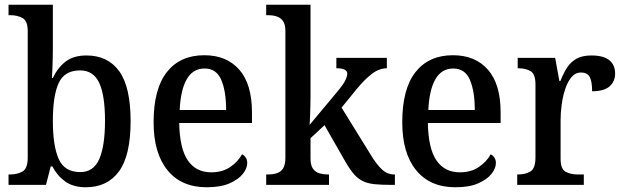

<svg xmlns="http://www.w3.org/2000/svg" viewBox="-20 -780 2629 810"><path d="M342 10Q289 10 255 -14.5Q221 -39 201 -78H194L174 0H16V-44H23Q53 -44 75 -56.5Q97 -69 97 -116V-648Q97 -692 75 -704Q53 -716 23 -716H16V-760H203V-579Q203 -562 202.5 -536.5Q202 -511 201 -487.5Q200 -464 199 -451H203Q223 -494 256.5 -520Q290 -546 345 -546Q435 -546 483 -479.5Q531 -413 531 -269Q531 -124 482 -57Q433 10 342 10ZM319 -54Q375 -54 399 -109.5Q423 -165 423 -271Q423 -378 398.5 -430.5Q374 -483 318 -483Q252 -483 227.5 -429.5Q203 -376 203 -270Q203 -165 227.5 -109.5Q252 -54 319 -54Z M852 10Q745 10 686.5 -62Q628 -134 628 -264Q628 -405 684 -476Q740 -547 842 -547Q936 -547 989.5 -486Q1043 -425 1043 -306V-261H736Q738 -153 772.5 -103Q807 -53 871 -53Q919 -53 952 -76Q985 -99 1001 -129Q1010 -125 1016.5 -115.5Q1023 -106 1023 -92Q1023 -70 1004.5 -46.5Q986 -23 948.5 -6.5Q911 10 852 10ZM934 -316Q934 -395 913.5 -443Q893 -491 843 -491Q794 -491 768 -446Q742 -401 738 -316Z M1103 0V-44H1112Q1130 -44 1147 -49Q1164 -54 1174 -69Q1184 -84 1184 -115V-649Q1184 -678 1173.5 -692Q1163 -706 1146.5 -711Q1130 -716 1112 -716H1103V-760H1290V-375Q1290 -361 1289.5 -341Q1289 -321 1288.5 -301Q1288 -281 1287 -267Q1286 -253 1286 -253L1402 -392Q1428 -423 1436.5 -440.5Q1445 -458 1445 -469Q1445 -492 1399 -492V-536H1612V-492Q1580 -492 1549 -468.5Q1518 -445 1482 -401L1421 -326L1544 -127Q1568 -87 1591 -65.5Q1614 -44 1643 -44H1646V0H1633Q1589 0 1560 -3Q1531 -6 1510.5 -16Q1490 -26 1473 -45.5Q1456 -65 1437 -98L1349 -252L1290 -197V-111Q1290 -82 1301 -67.5Q1312 -53 1328.5 -48.5Q1345 -44 1363 -44H1368V0Z M1901 10Q1794 10 1735.5 -62Q1677 -134 1677 -264Q1677 -405 1733 -476Q1789 -547 1891 -547Q1985 -547 2038.5 -486Q2092 -425 2092 -306V-261H1785Q1787 -153 1821.5 -103Q1856 -53 1920 -53Q1968 -53 2001 -76Q2034 -99 2050 -129Q2059 -125 2065.5 -115.5Q2072 -106 2072 -92Q2072 -70 2053.5 -46.5Q2035 -23 1997.5 -6.5Q1960 10 1901 10ZM1983 -316Q1983 -395 1962.5 -443Q1942 -491 1892 -491Q1843 -491 1817 -446Q1791 -401 1787 -316Z M2162 0V-44H2165Q2196 -44 2217.5 -56.5Q2239 -69 2239 -116V-424Q2239 -468 2218 -480Q2197 -492 2167 -492H2164V-536H2322L2340 -438H2344Q2356 -469 2371.5 -493.5Q2387 -518 2411.5 -532Q2436 -546 2475 -546Q2526 -546 2550.5 -526Q2575 -506 2575 -470Q2575 -436 2551.5 -415.5Q2528 -395 2478 -395Q2478 -436 2468 -455Q2458 -474 2431 -474Q2407 -474 2390.5 -454Q2374 -434 2364 -403Q2354 -372 2349.5 -337.5Q2345 -303 2345 -274V-111Q2345 -67 2366 -55.5Q2387 -44 2417 -44H2443V0Z"/></svg>

Font: Noto Serif Bengali SemiCondensed Medium
Style: Regular
Weight: 500
Width: 4
Designer: Juan Bruce, Universal Thirst, Indian Type Foundry and the Monotype Design Team.
Foundry: Monotype Imaging Inc.
Version: Version 2.003; ttfautohint (v1.8.4.7-5d5b)